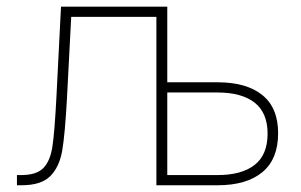

<svg xmlns="http://www.w3.org/2000/svg" viewBox="-20 -550 895 570"><path d="M30.3 -30.3H43Q88.9 -30.3 109.1 -51.5Q129.4 -72.8 135.7 -115.5Q142.1 -158.2 147.5 -261.7L161.1 -530.3H476.6V-305.7H626Q711.9 -305.7 758.8 -267.8Q805.7 -230 805.7 -154.3Q805.7 -77.6 758.8 -38.8Q711.9 0 626 0H444.3V-500H191.4L178.7 -255.9Q172.9 -150.4 164.6 -102.3Q156.2 -54.2 129.2 -27.1Q102.1 0 43.9 0H30.3ZM626 -30.3Q697.3 -30.3 735.8 -60.3Q774.4 -90.3 774.4 -153.3Q774.4 -215.3 735.8 -245.4Q697.3 -275.4 626 -275.4H476.6V-30.3Z"/></svg>

Font: Pretendard Thin
Style: Regular
Weight: 100
Designer: Base glyphs from Inter by Rasmus Andersson; Hangeul glyphs from Noto Sans CJK(Source Han Sans) by Jang Soo-young and Kan
Foundry: Kil Hyung-jin
Version: Version 1.309